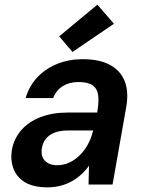

<svg xmlns="http://www.w3.org/2000/svg" viewBox="-20 -792 618 824"><path d="M184 12Q123 12 87 -10Q51 -32 37.5 -69Q24 -106 31 -149Q40 -197 71 -233Q102 -269 153 -289Q204 -309 272 -309H397Q405 -353 401.5 -382Q398 -411 378 -425.5Q358 -440 317 -440Q278 -440 249.5 -422.5Q221 -405 208 -371H90Q105 -423 140.5 -460.5Q176 -498 226 -518Q276 -538 334 -538Q407 -538 452 -513.5Q497 -489 515 -444Q533 -399 522 -334L463 0H360L362 -81Q348 -61 329.5 -44Q311 -27 289 -14.5Q267 -2 240.5 5Q214 12 184 12ZM226 -83Q253 -83 277 -94Q301 -105 321.5 -125Q342 -145 356.5 -171Q371 -197 378 -226L380 -232H272Q237 -232 213.5 -222.5Q190 -213 177 -196.5Q164 -180 160 -158Q154 -123 172 -103Q190 -83 226 -83ZM291 -569 234 -636 398 -772 469 -690Z"/></svg>

Font: DM Sans 9pt SemiBold
Style: Italic
Weight: 600
Italic angle: -10°
Version: Version 4.004;gftools[0.9.30]